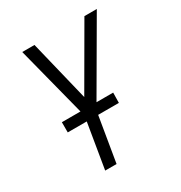

<svg xmlns="http://www.w3.org/2000/svg" viewBox="-172 -652 921 979"><g transform="rotate(-30 288.0 -162.5)"><path d="M164 205H231L279 -83L539 -530H466L259 -173L172 -530H100L213 -90ZM96 -59H397L398 -119H96Z"/></g></svg>

Font: Iosevka Sparkle Light
Style: Italic
Weight: 300
Italic angle: -9°
Designer: Belleve Invis
Foundry: Belleve Invis
Version: Version 4.5.0; ttfautohint (v1.8.3)